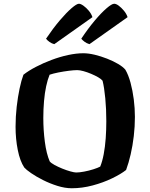

<svg xmlns="http://www.w3.org/2000/svg" viewBox="-20 -1004 802 1024"><path d="M363 0Q326 0 285.8 -12.8Q245.5 -25.5 209.2 -43.8Q173 -62 146.2 -80.5Q119.5 -99 109.5 -110.5Q86.5 -145 74.8 -204Q63 -263 63 -328Q63 -382 69 -434.5Q75 -487 84.5 -531.8Q94 -576.5 105 -605.5Q132.5 -627 171.2 -647.2Q210 -667.5 254.5 -684.2Q299 -701 343 -710.5Q387 -720 424.5 -720Q452 -720 485.2 -712Q518.5 -704 551.5 -691Q584.5 -678 610.2 -662.8Q636 -647.5 648.5 -632.5Q665 -604.5 676.2 -562.8Q687.5 -521 693.5 -473.8Q699.5 -426.5 699.5 -380.5Q699.5 -329 693.5 -278Q687.5 -227 677 -181.2Q666.5 -135.5 652.5 -97.5Q625.5 -76 578 -53Q530.5 -30 474.2 -15Q418 0 363 0ZM386.5 -84Q403.5 -84 428.8 -88.8Q454 -93.5 478.2 -101.2Q502.5 -109 514.5 -115.5Q526 -143.5 533.2 -182.2Q540.5 -221 543.8 -266.2Q547 -311.5 547 -357.5Q547 -422.5 541.5 -480Q536 -537.5 527 -573.5Q520.5 -582 503.8 -591.8Q487 -601.5 466.2 -610.2Q445.5 -619 425.5 -624.5Q405.5 -630 392 -630Q374.5 -630 346.8 -626.5Q319 -623 291.2 -617.5Q263.5 -612 244.5 -605.5Q234 -580 226.2 -544Q218.5 -508 214.8 -464.8Q211 -421.5 211 -374.5Q211 -310.5 219.2 -247.5Q227.5 -184.5 245 -143.5Q252 -134.5 270.8 -124.2Q289.5 -114 312.2 -104.8Q335 -95.5 355.8 -89.8Q376.5 -84 386.5 -84ZM457 -768.5Q441.5 -773 430 -782Q418.5 -791 413.5 -797.5Q450 -852.5 485.5 -894.5Q521 -936.5 548.8 -960.2Q576.5 -984 589 -984Q599.5 -984 613.5 -973.5Q627.5 -963 641 -946.8Q654.5 -930.5 660.5 -912.5ZM269.5 -768.5Q256.5 -771.5 244.2 -780.2Q232 -789 225.5 -797.5Q263 -853 298.5 -894.8Q334 -936.5 361.5 -960.2Q389 -984 401 -984Q410.5 -984 425.2 -973.5Q440 -963 453.8 -946.5Q467.5 -930 473 -912.5Z"/></svg>

Font: Texturina Medium
Style: Regular
Weight: 500
Designer: Guillermo Torres Carreño
Foundry: Omnibus-Type
Version: Version 1.003